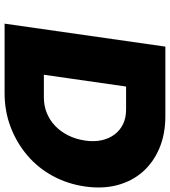

<svg xmlns="http://www.w3.org/2000/svg" viewBox="28 -768 740 836"><g transform="rotate(90 398.0 -350.0)"><path d="M83 0 183 -700H485Q564 -700 625.5 -674Q687 -648 728 -601.5Q769 -555 786 -491Q803 -427 792 -350Q781 -274 746 -209.5Q711 -145 656 -98.5Q601 -52 532.5 -26Q464 0 385 0ZM299 -126 274 -171H404Q441 -171 472.5 -184Q504 -197 528.5 -220.5Q553 -244 569.5 -277Q586 -310 592 -350Q598 -390 590.5 -423Q583 -456 565 -479.5Q547 -503 520 -516Q493 -529 456 -529H323L363 -572Z"/></g></svg>

Font: Lexend ExtBd
Style: Italic
Weight: 800
Italic angle: -8.13011°
Designer: Bonnie Shaver-Troup, Thomas Jockin
Foundry: Lexend
Version: Version 1.007